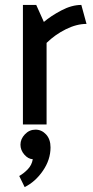

<svg xmlns="http://www.w3.org/2000/svg" viewBox="-20 -505 379 779"><path d="M73 0V-485H127L158 -416Q186 -440 228.5 -462.5Q271 -485 310 -485L331 -408Q291 -408 247.5 -386.5Q204 -365 169 -331V0ZM124 21Q149 21 167 40.5Q185 60 185 93Q185 143 154 188Q123 233 80 254L58 209Q76 199 92.5 182Q109 165 113 141Q94 140 78.5 122Q63 104 63 82Q63 59 81 40Q99 21 124 21Z"/></svg>

Font: Palanquin Medium
Style: Regular
Weight: 500
Designer: Pria Ravichandran
Version: Version 1.0.4